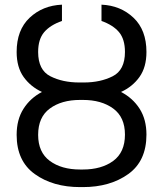

<svg xmlns="http://www.w3.org/2000/svg" viewBox="-20 -780 690 811"><path d="M598.6 -211.4Q598.6 -99.6 521.7 -44.7Q444.8 10.3 330.1 10.3H318.4Q203.6 10.3 127 -44.7Q50.3 -99.6 50.3 -210.4Q50.3 -274.9 79.1 -320.3Q107.9 -365.7 157.2 -391.6Q109.4 -413.6 79.8 -454.8Q50.3 -496.1 50.3 -560.5Q50.3 -653.3 105.2 -705.1Q160.2 -756.8 241.7 -760.3V-691.4Q192.4 -674.3 166.7 -644.3Q141.1 -614.3 141.1 -560.5Q141.1 -483.9 192.9 -457.8Q244.6 -431.6 314.5 -431.6H334.5Q403.8 -431.6 455.8 -457.8Q507.8 -483.9 507.8 -560.5Q507.8 -614.3 482.7 -644.3Q457.5 -674.3 408.7 -691.4V-760.3Q489.3 -756.8 543.9 -705.1Q598.6 -653.3 598.6 -560.5Q598.6 -496.1 569.1 -454.8Q539.6 -413.6 491.2 -391.6Q541 -365.7 569.8 -320.6Q598.6 -275.4 598.6 -211.4ZM318.4 -357.9Q239.7 -357.9 190.4 -321.5Q141.1 -285.2 141.1 -210.4Q141.1 -136.7 190.4 -100.3Q239.7 -64 318.4 -64H330.1Q408.7 -64 458.3 -100.3Q507.8 -136.7 507.8 -211.4Q507.8 -285.2 458.3 -321.5Q408.7 -357.9 330.1 -357.9Z"/></svg>

Font: Roboto21382017
Style: Regular
Weight: 400
Designer: Christian Robertson
Foundry: Google
Version: Version 2.138; 2017